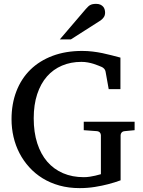

<svg xmlns="http://www.w3.org/2000/svg" viewBox="-20 -948 735 984"><path d="M619.1 -275.9Q608.4 -274.9 603.3 -268.8Q598.1 -262.7 598.1 -254.9V-23.9Q567.9 -12.7 533.7 -3.9Q504.4 3.9 466.6 10Q428.7 16.1 388.2 16.1Q332.5 16.1 284.9 2.9Q237.3 -10.3 198.5 -34.2Q159.7 -58.1 129.9 -91.1Q100.1 -124 79.8 -163.1Q59.6 -202.1 49.3 -246.3Q39.1 -290.5 39.1 -336.9Q39.1 -415.5 64 -480.2Q88.9 -544.9 135.7 -590.8Q182.6 -636.7 249.8 -661.9Q316.9 -687 400.9 -687Q429.2 -687 454.8 -683.8Q480.5 -680.7 504.4 -675.8Q528.3 -670.9 551.3 -664.8Q574.2 -658.7 597.2 -652.8V-491.2H537.1L521 -581.1Q519.5 -589.8 513.7 -595.9Q507.8 -602.1 501 -605Q493.7 -607.9 483.2 -612.3Q472.7 -616.7 459.5 -620.8Q446.3 -625 430.4 -627.9Q414.6 -630.9 397 -630.9Q342.8 -630.9 297.9 -611.8Q252.9 -592.8 220.7 -556.2Q188.5 -519.5 170.7 -465.6Q152.8 -411.6 152.8 -341.8Q152.8 -270 170.9 -213.9Q189 -157.7 222.4 -119.1Q255.9 -80.6 303.2 -60.3Q350.6 -40 409.2 -40Q425.8 -40 440.9 -42.5Q456.1 -44.9 467.8 -47.6Q479.5 -50.3 487.3 -52.7Q495.1 -55.2 497.1 -55.2V-254.9Q497.1 -262.7 491.9 -268.8Q486.8 -274.9 476.1 -275.9L409.2 -280.8V-324.2H669.9V-280.8ZM518.6 -883.3Q518.6 -869.6 512 -859.9Q505.4 -850.1 495.6 -843.3L343.3 -746.1H286.6L419.4 -901.4Q425.3 -907.7 430.2 -912.8Q435.1 -918 440.9 -921.4Q446.8 -924.8 454.3 -926.5Q461.9 -928.2 472.7 -928.2Q485.8 -928.2 494.6 -924.1Q503.4 -919.9 508.8 -913.6Q514.2 -907.2 516.4 -899.2Q518.6 -891.1 518.6 -883.3Z"/></svg>

Font: Charis SIL Viet
Style: Regular
Weight: 400
Foundry: SIL International
Version: Version 5.000